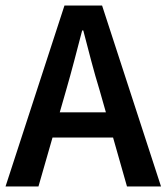

<svg xmlns="http://www.w3.org/2000/svg" viewBox="-22 -674 602 694"><path d="M-2 0 211 -654H347L560 0H437L338 -348Q322 -400 307.5 -455Q293 -510 279 -564H275Q261 -510 246.5 -455Q232 -400 217 -348L117 0ZM124 -177V-268H432V-177Z"/></svg>

Font: Mada SemiBold
Style: Regular
Weight: 600
Designer: Khaled Hosny
Version: Version 1.5